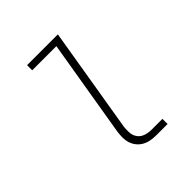

<svg xmlns="http://www.w3.org/2000/svg" viewBox="-200 -868 1001 1001"><g transform="rotate(-45 300.0 -367.5)"><path d="M380 0Q359 0 338.5 -3.5Q318 -7 300.5 -16.5Q283 -26 270.5 -41Q258 -56 251.5 -75Q245 -94 245 -115.5Q245 -137 248 -158L338 -697H160V-735H387L290 -152Q287 -129 289 -107Q291 -85 303.5 -68.5Q316 -52 337 -45Q358 -38 380 -38H461V0Z"/></g></svg>

Font: Iosevka SS04 XLt Ex
Style: Italic
Weight: 200
Width: 7
Italic angle: -9°
Monospace: yes
Designer: Belleve Invis
Foundry: Belleve Invis
Version: Version 19.0.0; ttfautohint (v1.8.4)